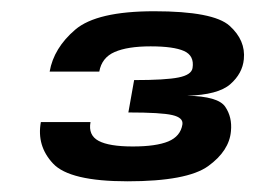

<svg xmlns="http://www.w3.org/2000/svg" viewBox="-20 -702 465 350"><path d="M212.5 -371.5Q321 -371.5 359.5 -399.2Q398 -427 401 -463Q403.5 -488.5 390.5 -507.5Q377.5 -526.5 321 -527.5Q377.5 -529 399.8 -548.5Q422 -568 424.5 -594Q428 -628.5 398.5 -655Q369 -681.5 261 -681.5Q156.5 -681.5 117.2 -648Q78 -614.5 70.5 -571.5H161Q165.5 -597 189 -607.2Q212.5 -617.5 254.5 -617.5Q296.5 -617.5 315.5 -609Q334.5 -600.5 331 -578Q329 -565.5 305.5 -560.8Q282 -556 224.5 -556L214 -497Q274 -497 294.2 -492.2Q314.5 -487.5 312.5 -475Q309 -453.5 286.8 -444.2Q264.5 -435 222 -435Q179 -435 159.8 -445.2Q140.5 -455.5 145 -479.5H54.5Q46.5 -436 76.8 -403.8Q107 -371.5 212.5 -371.5Z"/></svg>

Font: Anybody UltraCondensed Thin ExtraBold
Style: Italic
Weight: 800
Italic angle: -10°
Version: Version 1.111